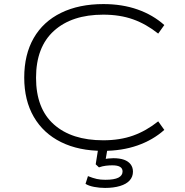

<svg xmlns="http://www.w3.org/2000/svg" viewBox="-20 -733 907 943"><path d="M486 8Q367 8 280 -35Q193 -78 146 -159Q99 -240 99 -352Q99 -465 145.5 -546Q192 -627 280 -670Q368 -713 488 -713Q580 -713 655.5 -686.5Q731 -660 787 -610L757 -568Q698 -615 633.5 -638Q569 -661 487 -661Q333 -661 245 -581.5Q157 -502 157 -351Q157 -200 244.5 -122Q332 -44 487 -44Q569 -44 633.5 -67Q698 -90 757 -137L787 -95Q731 -45 655 -18.5Q579 8 486 8ZM496 190Q469 190 442.5 185Q416 180 400 170L412 132Q437 142 455.5 146Q474 150 497 150Q541 150 561.5 139.5Q582 129 582 109Q582 94 569.5 86.5Q557 79 532 79Q516 79 499.5 81Q483 83 466 89L450 74L465 -20H511L498 55L476 52Q497 47 511.5 45.5Q526 44 537 44Q568 44 589 51.5Q610 59 621.5 74Q633 89 633 110Q633 135 617 153Q601 171 569.5 180.5Q538 190 496 190Z"/></svg>

Font: Nunito Sans 7pt Expanded ExtraLight
Style: Regular
Weight: 250
Width: 7
Designer: Vernon Adams
Foundry: Vernon Adams
Version: Version 3.101;gftools[0.9.27]